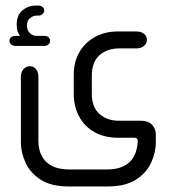

<svg xmlns="http://www.w3.org/2000/svg" viewBox="-20 -495 628 690"><path d="M52 -366Q40 -381 40 -406Q40 -441 61 -458Q82 -475 107 -475H117Q127 -475 133 -470Q139 -465 139 -457Q139 -450 133 -444.5Q127 -439 117 -439H112Q99 -439 88 -430Q77 -421 77 -403Q77 -386 87.5 -376Q98 -366 111 -366H139Q149 -366 154.5 -361Q160 -356 160 -348Q160 -341 154.5 -335.5Q149 -330 139 -330H36Q26 -330 20 -335.5Q14 -341 14 -348Q14 -356 20 -361Q26 -366 36 -366ZM368 175H226Q164 175 126.5 151Q89 127 72 90Q55 53 55 16V-219Q55 -236 64.5 -246.5Q74 -257 87 -257Q101 -257 109.5 -246.5Q118 -236 118 -219V16Q118 28 122 44.5Q126 61 137.5 77Q149 93 171.5 103.5Q194 114 231 114H363Q398 114 420 104Q442 94 453 79.5Q464 65 468.5 50Q473 35 474 25L475 11Q475 0 464 0H404Q355 0 319 -20.5Q283 -41 264 -77Q245 -113 245 -158V-226Q245 -272 265 -307Q285 -342 321 -362Q357 -382 404 -382H470Q487 -382 497.5 -373.5Q508 -365 508 -352Q508 -339 497.5 -330Q487 -321 470 -321H408Q365 -321 337.5 -296.5Q310 -272 310 -223V-158Q310 -110 337.5 -85.5Q365 -61 408 -61H489Q513 -61 526.5 -46.5Q540 -32 540 -11V16Q540 53 523 90Q506 127 468 151Q430 175 368 175Z"/></svg>

Font: Beiruti
Style: Regular
Weight: 400
Designer: Arlette Boutros
Foundry: Boutros
Version: Version 1.41